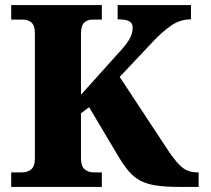

<svg xmlns="http://www.w3.org/2000/svg" viewBox="-20 -734 830 754"><path d="M24 0V-57H67Q87 -57 102 -68.5Q117 -80 117 -112V-603Q117 -634 103.5 -645.5Q90 -657 70 -657H24V-714H380V-657H343Q323 -657 310.5 -645Q298 -633 298 -601V-362L441 -521Q473 -555 487 -578Q501 -601 501 -625Q501 -643 487.5 -650.5Q474 -658 442 -658V-714H730V-658Q687 -658 652 -633.5Q617 -609 582 -572L450 -432L641 -142Q674 -93 697.5 -75Q721 -57 755 -57H760V0H683Q627 0 590.5 -6Q554 -12 529.5 -25.5Q505 -39 486.5 -60.5Q468 -82 449 -113L330 -313L298 -289V-113Q298 -81 312.5 -69Q327 -57 348 -57H380V0Z"/></svg>

Font: Noto Serif ExtraBold
Style: Regular
Weight: 800
Designer: Monotype Design Team
Foundry: Monotype Imaging Inc.
Version: Version 2.014